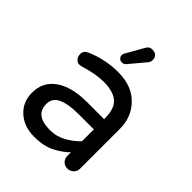

<svg xmlns="http://www.w3.org/2000/svg" viewBox="-206 -839 967 967"><g transform="rotate(45 277.5 -356.0)"><path d="M98 -484Q182 -520 272 -520Q374 -520 430 -458Q480 -404 480 -323V-40Q480 -21 466.5 -8Q453 5 434 5Q415 5 402 -8Q389 -21 389 -40V-66Q362 -38 316.5 -14Q271 10 201 10Q132 10 86 -30Q38 -72 38 -140Q38 -214 94 -256Q155 -302 268 -302H389V-310Q389 -377 356 -405.5Q323 -434 255 -434Q197 -434 122 -410Q114 -408 104 -408Q94 -408 83 -418.5Q72 -429 72 -451Q72 -473 98 -484ZM129 -150Q129 -70 235 -70Q282 -70 322.5 -93Q363 -116 389 -145V-229H280Q209 -229 169 -211Q129 -193 129 -150ZM282 -703Q292 -722 312 -722Q352 -722 352 -685Q352 -671 342 -660L273 -578Q264 -567 251.5 -567Q239 -567 231.5 -574.5Q224 -582 224 -591Q224 -606 231 -613Z"/></g></svg>

Font: Varela Round
Style: Regular
Weight: 400
Designer: Joe Prince
Foundry: Joe Prince
Version: Version 1.000